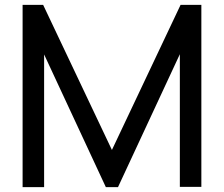

<svg xmlns="http://www.w3.org/2000/svg" viewBox="-20 -770 922 790"><path d="M808.5 -1H720V-547L465.5 0H415.5L161.5 -546V0H73V-750H157.5L440.5 -153L723 -750H808.5Z"/></svg>

Font: Russisch Sans Medium
Style: Regular
Weight: 500
Width: 4
Designer: Michael Sharanda (font) & Cristiano Sobral (main changes)
Foundry: Michael Sharanda
Version: Version 2.00;September 8, 2020;FontCreator 13.0.0.2681 64-bi